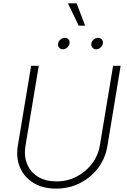

<svg xmlns="http://www.w3.org/2000/svg" viewBox="-20 -1123 761 1154"><path d="M316.9 10.7Q237.8 10.7 181.9 -23.2Q126 -57.1 100.6 -115.7Q75.2 -174.3 87.4 -248.5L167 -727.5H212.9L133.3 -247.6Q123 -185.1 143.3 -136.5Q163.6 -87.9 208.7 -60.3Q253.9 -32.7 318.4 -32.7Q384.8 -32.7 440.2 -61.3Q495.6 -89.8 533 -139.2Q570.3 -188.5 580.6 -251L659.7 -727.5H705.1L625.5 -245.1Q613.3 -170.9 569.3 -113Q525.4 -55.2 460 -22.2Q394.5 10.7 316.9 10.7ZM557.6 -826.7Q543.5 -826.7 535.2 -836.9Q526.9 -847.2 528.8 -861.3Q531.2 -875.5 543.2 -885.5Q555.2 -895.5 569.3 -895.5Q584 -895.5 592 -885.7Q600.1 -876 598.1 -861.3Q595.7 -847.2 584 -836.9Q572.3 -826.7 557.6 -826.7ZM357.9 -826.7Q343.8 -826.7 335.2 -836.9Q326.7 -847.2 329.1 -861.3Q331.5 -875.5 343.5 -885.5Q355.5 -895.5 369.6 -895.5Q383.8 -895.5 392.1 -885.7Q400.4 -876 397.9 -861.3Q395.5 -847.2 383.8 -836.9Q372.1 -826.7 357.9 -826.7ZM453.1 -968.8 388.2 -1103H440.4L491.7 -968.8Z"/></svg>

Font: Inter 16pt ExtraLight
Style: Italic
Weight: 250
Italic angle: -9.3988°
Version: Version 4.001;git-66647c0bb